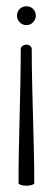

<svg xmlns="http://www.w3.org/2000/svg" viewBox="-20 -583 166 611"><path d="M94 -533C94 -541 91 -549 85 -555C80 -560 72 -563 64 -563C56 -563 48 -560 43 -555C37 -549 34 -541 34 -533C34 -525 37 -518 43 -512C48 -506 56 -503 64 -503C72 -503 80 -506 85 -512C91 -518 94 -525 94 -533ZM89 0C89 -142 81 -284 81 -427C81 -434 74 -441 64 -441C54 -441 46 -434 46 -427C46 -284 39 -142 39 0C39 4 50 8 64 8C78 8 89 4 89 0Z"/></svg>

Font: Nupuram Condensed Thin
Style: Regular
Weight: 100
Width: 3
Designer: Santhosh Thottingal (santhosh.thottingal@gmail.com)
Foundry: SMC
Version: Version 1.000